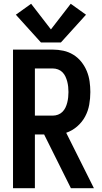

<svg xmlns="http://www.w3.org/2000/svg" viewBox="-20 -998 540 1018"><path d="M49 0H165V-285H214L356 0H478L331 -294Q363 -305 389 -327.5Q415 -350 431 -379.5Q447 -409 453 -442.5Q459 -476 459 -510Q459 -538 455 -566.5Q451 -595 440 -621.5Q429 -648 411 -670.5Q393 -693 368.5 -708Q344 -723 316 -729Q288 -735 260 -735H49ZM260 -385H165V-635H260Q274 -635 287.5 -630Q301 -625 311 -615Q321 -605 327 -592Q333 -579 336.5 -565.5Q340 -552 341.5 -538Q343 -524 343 -510Q343 -496 341.5 -482Q340 -468 336.5 -454Q333 -440 327 -427.5Q321 -415 311 -405Q301 -395 287.5 -390Q274 -385 260 -385ZM197 -773H303L436 -920L355 -978L250 -842L145 -978L64 -920Z"/></svg>

Font: Iosevka SS09
Style: Bold
Weight: 700
Monospace: yes
Designer: Belleve Invis
Foundry: Belleve Invis
Version: Version 5.2.1; ttfautohint (v1.8.3)